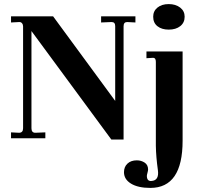

<svg xmlns="http://www.w3.org/2000/svg" viewBox="-20 -677 979 940"><path d="M525 6 134 -525V-49Q134 -27 153 -27L202 -29V0H34V-29L73 -27Q93 -27 93 -49V-548Q93 -557 87.5 -563.5Q82 -570 73 -569L34 -567V-597H240L544 -183V-549Q544 -569 527 -569H524L475 -567V-597H643V-567L604 -569H602Q585 -569 585 -548V6ZM716 243Q656 243 621.5 222Q587 201 587 166Q587 140 604 124Q621 108 650 108Q671 108 688 119Q705 130 705 153Q705 158 702 169Q699 180 699 184Q699 197 704.5 203.5Q710 210 721 209Q760 207 753 156Q744 92 743 37V-374Q743 -394 730 -394L697 -392V-425H874V12Q874 243 716 243ZM806 -532Q772 -532 751 -548.5Q730 -565 730 -595Q730 -623 751 -640Q772 -657 806 -657Q840 -657 862 -640Q884 -623 884 -595Q884 -566 862.5 -549Q841 -532 806 -532Z"/></svg>

Font: UnnaBold
Style: Bold
Weight: 700
Designer: Jorge de Buen Unna
Foundry: Omnibus-Type
Version: Version 2.008;hotconv 1.0.109;makeotfexe 2.5.65596